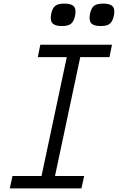

<svg xmlns="http://www.w3.org/2000/svg" viewBox="-20 -1049 657 1069"><path d="M196.5 0 366.5 -800H441.5L271.5 0ZM34.5 0 49.5 -69H448.5L433.5 0ZM190.5 -731 204.5 -800H603.5L589.5 -731ZM540.5 -904Q501.5 -904 487.5 -920.2Q473.5 -936.5 481.5 -973.5Q488 -1004.5 504 -1016.8Q520 -1029 554 -1029Q593.5 -1029 607.5 -1013Q621.5 -997 614 -961.5Q607 -929 591 -916.5Q575 -904 540.5 -904ZM324.5 -904Q285.5 -904 271.5 -920.2Q257.5 -936.5 265.5 -973.5Q272 -1004.5 288 -1016.8Q304 -1029 338 -1029Q377.5 -1029 391.5 -1013Q405.5 -997 398 -961.5Q391 -929 375 -916.5Q359 -904 324.5 -904Z"/></svg>

Font: Victor Mono Thin
Style: Italic
Weight: 100
Italic angle: -12°
Monospace: yes
Designer: Rune Bjørnerås
Version: Version 1.561;gftools[0.9.30]